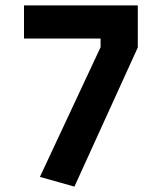

<svg xmlns="http://www.w3.org/2000/svg" viewBox="-20 -680 600 712"><path d="M69 -537V-660H491V-504L256 12L128 -24L353 -505V-537Z"/></svg>

Font: Titillium Web[RUS by Daymarius]
Style: Bold
Weight: 700
Designer: Cyrillization by Daymarius
Foundry: Cyrillization by Daymarius
Version: Version 1.002 September 11, 2018